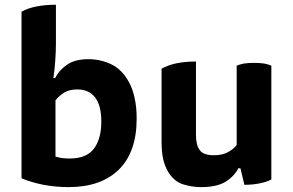

<svg xmlns="http://www.w3.org/2000/svg" viewBox="-20 -766 1229 806"><path d="M204.1 -438.5Q209 -468.8 211.9 -510.7Q214.8 -551.8 214.8 -585Q214.8 -638.7 214.8 -746.1Q167 -746.1 130.9 -738.3Q95.7 -731.4 70.3 -716.8Q70.3 -677.7 70.3 -597.7Q70.3 -453.1 70.3 -17.6Q109.4 -1 162.1 9.8Q214.8 19.5 267.6 19.5Q403.3 19.5 478.5 -53.7Q553.7 -127 553.7 -268.6Q553.7 -317.4 544.9 -355.5Q537.1 -392.6 521.5 -420.9Q493.2 -473.6 447.3 -496.1Q401.4 -517.6 350.6 -517.6Q293.9 -517.6 259.8 -493.2Q225.6 -468.8 211.9 -438.5Q209 -438.5 204.1 -438.5ZM212.9 -344.7Q227.5 -363.3 249 -377Q270.5 -390.6 304.7 -390.6Q352.5 -390.6 378.9 -357.4Q405.3 -324.2 405.3 -255.9Q405.3 -182.6 374 -141.6Q342.8 -100.6 272.5 -100.6Q255.9 -100.6 239.3 -102.5Q223.6 -105.5 212.9 -108.4Q212.9 -127.9 212.9 -167Q212.9 -211.9 212.9 -344.7Z M989.3 -59.6Q993.2 -43 1005.9 9.8Q1040 9.8 1069.3 3.9Q1099.6 -2 1119.1 -12.7Q1119.1 -171.9 1119.1 -490.2Q1109.4 -495.1 1090.8 -499Q1073.2 -502 1046.9 -502Q1020.5 -502 1002 -499Q984.4 -495.1 973.6 -490.2Q973.6 -378.9 973.6 -157.2Q960 -139.6 936.5 -127Q913.1 -114.3 877.9 -114.3Q834 -114.3 818.4 -135.7Q802.7 -157.2 802.7 -198.2Q802.7 -301.8 802.7 -507.8Q755.9 -507.8 719.7 -500Q683.6 -492.2 658.2 -477.5Q658.2 -462.9 658.2 -432.6Q658.2 -368.2 658.2 -172.9Q658.2 -128.9 665 -97.7Q672.9 -66.4 685.5 -44.9Q710 -4.9 748 7.8Q786.1 19.5 824.2 19.5Q889.6 19.5 926.8 -2.9Q963.9 -26.4 980.5 -59.6Q983.4 -59.6 989.3 -59.6Z"/></svg>

Font: cl
Style: Bold
Weight: 400
Designer: Mitja Miklavcic
Version: Version 7.504; 2011; Build 1021